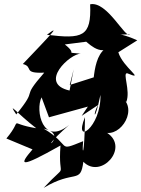

<svg xmlns="http://www.w3.org/2000/svg" viewBox="-20 -826 687 933"><path d="M594 -331C615 -386 574 -473 598 -470C692 -431 577 -498 555 -572L647 -630C527 -685 493 -650 611 -660C591 -633 501 -823 418 -805C425 -646 380 -636 208 -657C278 -710 231 -662 91 -515C145 -501 88 -468 195 -473C73 -333 174 -411 59 -270C13 -339 65 -273 156 -203C7 -227 99 -258 11 -153L138 -100C71 -22 72 -5 274 -119C260 61 318 -48 192 87C343 -4 371 71 385 -40C470 47 610 -108 501 -180C584 -173 664 -327 538 -371ZM457 -316C430 -274 438 -218 468 -365C473 -207 334 -114 393 -257C391 -66 377 -66 384 -140C251 -86 333 -118 192 -201C333 -171 122 -48 316 -219C188 -114 150 -290 182 -353L218 -256L407 -308L377 -263ZM397 -623C395 -634 466 -542 524 -603C418 -585 440 -385 424 -358C502 -522 551 -365 510 -474L319 -413L338 -489L318 -386C163 -421 322 -567 373 -565C286 -575 363 -557 295 -610Z"/></svg>

Font: Asimov Silicon
Style: Regular
Weight: 400
Designer: Google
Version: Version 2.000980; 2014